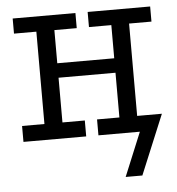

<svg xmlns="http://www.w3.org/2000/svg" viewBox="-48 -503 656 710"><g transform="rotate(-5 280.5 -148.0)"><path d="M24.9 0V-59.1H107.9V-401.9H24.9V-458H257.8V-401.9H174.8V-278.8H386.2V-401.9H303.2V-458H535.2V-401.9H452.1V-59.1H543.9L452.1 162.1H390.1L457 0H303.2V-59.1H386.2V-225.1H174.8V-59.1H257.8V0Z"/></g></svg>

Font: CMU Concrete
Style: Roman
Weight: 500
Version: Version 0.7.0